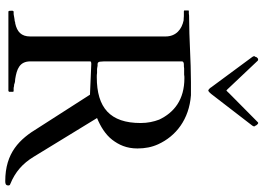

<svg xmlns="http://www.w3.org/2000/svg" viewBox="-156 -836 1004 732"><g transform="rotate(90 346.0 -470.0)"><path d="M25 0H326C327 0 328 0 329 -2C330 -2 330 -3 330 -4V-18C329 -20 328 -20 326 -20H315C311 -21 307 -22 302 -22C295 -25 288 -26 281 -26C244 -32 214 -42 214 -84V-313C216 -315 217 -316 222 -316H225L341 -311L468 -113C510 -43 562 12 671 12C681 12 687 10 687 0C687 -1 687 -3 686 -4C686 -5 685 -6 682 -7C635 -26 603 -55 578 -96L430 -338C462 -351 493 -370 513 -396C532 -421 546 -450 546 -492C546 -521 541 -547 530 -571C499 -639 435 -689 343 -696H293C210 -696 128 -689 48 -689C42 -689 36 -689 32 -688H23C22 -688 21 -688 20 -687V-670C21 -670 22 -669 23 -669H42C45 -669 50 -668 58 -668C91 -661 119 -640 119 -599V-83C119 -49 101 -33 69 -26C67 -26 64 -26 60 -24C54 -24 41 -21 34 -20H25C23 -20 22 -19 22 -18L21 -16V-10C21 -4 21 0 25 0ZM226 -669C231 -669 236 -669 241 -670H265C269 -671 273 -671 278 -671C360 -671 409 -632 436 -575C444 -554 449 -531 449 -504C449 -388 391 -337 274 -337C269 -337 263 -337 258 -338H243C238 -339 234 -339 231 -340H224C218 -340 215 -345 215 -351L214 -365V-661C214 -668 221 -669 226 -669ZM453 -950C452 -952 451 -952 450 -952C449 -953 447 -952 446 -951L335 -841C334 -840 326 -831 325 -831C324 -831 316 -840 315 -841L211 -951C210 -951 210 -951 208 -952H206C205 -952 203 -952 202 -950C201 -950 200 -948 198 -946C198 -944 196 -942 196 -940C194 -939 194 -938 194 -937C194 -936 195 -933 197 -930L313 -773C314 -770 322 -762 325 -762C328 -762 336 -770 338 -773L459 -930C461 -933 462 -936 462 -937C462 -938 462 -939 460 -940C460 -942 455 -950 453 -950Z"/></g></svg>

Font: fbb
Style: Regular
Weight: 400
Designer: David J. Perry, Michael Sharpe
Version: Version 1.045